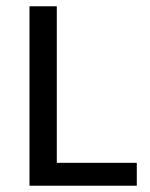

<svg xmlns="http://www.w3.org/2000/svg" viewBox="-20 -592 479 612"><path d="M161 -572V-73H416V0H74V-572Z"/></svg>

Font: odia115
Style: Regular
Weight: 400
Designer: Amélie Bonet and Sol Matas
Foundry: Google LLC
Version: Version 2.003